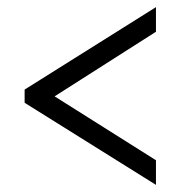

<svg xmlns="http://www.w3.org/2000/svg" viewBox="-20 -627 505 538"><path d="M417 -109 49 -339V-376L417 -607V-538L133 -357L417 -178Z"/></svg>

Font: Noto Serif Tamil Condensed Medium
Style: Regular
Weight: 500
Width: 3
Designer: Indian Type Foundry, Tom Grace, and the Monotype Design Team
Foundry: Monotype Imaging Inc.
Version: Version 2.004; ttfautohint (v1.8.4.7-5d5b)